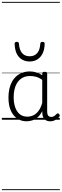

<svg xmlns="http://www.w3.org/2000/svg" viewBox="-20 -1287 663 2064"><path d="M265 17Q210 17 166 -12Q122 -41 96.5 -98Q71 -155 71 -238Q71 -288 80.5 -331Q90 -374 109 -408.5Q128 -443 156 -467.5Q184 -492 220.5 -505.5Q257 -519 301 -519Q335 -519 368 -509Q401 -499 434 -479V-495Q434 -506 440.5 -510.5Q447 -515 461 -515Q475 -515 481 -510.5Q487 -506 487 -496V-91Q487 -70 491.5 -56.5Q496 -43 506 -36.5Q516 -30 531 -30Q541 -30 550.5 -33.5Q560 -37 569.5 -44.5Q579 -52 590 -63Q595 -69 601.5 -68.5Q608 -68 614 -61Q621 -55 622 -48Q623 -41 619 -34Q608 -19 592 -7.5Q576 4 558 10.5Q540 17 522 17Q501 17 485.5 11.5Q470 6 458.5 -5.5Q447 -17 441.5 -33.5Q436 -50 435 -72Q435 -76 434.5 -81.5Q434 -87 434 -92Q411 -47 382 -23.5Q353 0 322.5 8.5Q292 17 265 17ZM127 -242Q127 -180 143.5 -133Q160 -86 192.5 -59.5Q225 -33 274 -33Q306 -33 336.5 -46.5Q367 -60 392.5 -92.5Q418 -125 434 -181V-429Q399 -453 367 -461.5Q335 -470 302 -470Q270 -470 243 -460.5Q216 -451 194.5 -432Q173 -413 158 -385.5Q143 -358 135 -322Q127 -286 127 -242ZM299 -626Q226 -626 182.5 -676Q139 -726 137 -816Q137 -826 142.5 -831.5Q148 -837 161 -837Q173 -837 178 -831.5Q183 -826 184 -816Q187 -753 216.5 -717.5Q246 -682 299 -682Q352 -682 381 -717.5Q410 -753 413 -816Q414 -826 419 -831.5Q424 -837 436 -837Q449 -837 455 -831.5Q461 -826 460 -816Q459 -757 439 -714.5Q419 -672 383 -649Q347 -626 299 -626ZM0 747H623V757H0ZM0 -20H623V0H0ZM0 -505H623V-500H0ZM0 -1267H623V-1257H0Z"/></svg>

Font: Playwrite VN Guides
Style: Regular
Weight: 400
Designer: Veronika Burian, José Scaglione
Foundry: TypeTogether
Version: Version 1.003